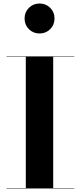

<svg xmlns="http://www.w3.org/2000/svg" viewBox="-20 -1070 458 1090"><path d="M17 0V-2.5H126.5V-747.5H17V-750H402V-747.5H282V-2.5H402V0ZM204.5 -880Q168.5 -880 144 -904.5Q119.5 -929 119.5 -965Q119.5 -1001 144 -1025.5Q168.5 -1050 204.5 -1050Q240.5 -1050 265 -1025.5Q289.5 -1001 289.5 -965Q289.5 -929 265 -904.5Q240.5 -880 204.5 -880Z"/></svg>

Font: Bodoni Moda 72pt
Style: Bold
Weight: 700
Designer: Owen Earl
Foundry: indestructible type
Version: Version 2.004